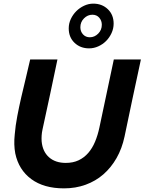

<svg xmlns="http://www.w3.org/2000/svg" viewBox="-20 -1027 795 1056"><path d="M55 0ZM665 -276Q651 -210 621 -157.5Q591 -105 548.5 -68Q506 -31 451 -11Q396 9 332 9Q221 9 152 -42Q83 -93 64 -183Q55 -231 61 -287Q65 -336 75 -388Q85 -440 97 -492.5Q109 -545 122 -597.5Q135 -650 146 -700H296Q276 -603 255.5 -508Q235 -413 214 -316Q210 -298 209 -281.5Q208 -265 209 -250Q214 -194 249 -162.5Q284 -131 342 -131Q382 -131 412.5 -145.5Q443 -160 465.5 -186Q488 -212 503 -248Q518 -284 527 -327Q547 -421 566.5 -513.5Q586 -606 606 -700H755Q732 -594 709.5 -488Q687 -382 665 -276ZM470 -761Q422 -761 390 -791.5Q358 -822 358 -871Q358 -898 369.5 -922.5Q381 -947 399.5 -965.5Q418 -984 442.5 -995.5Q467 -1007 493 -1007Q541 -1007 573 -976.5Q605 -946 605 -897Q605 -870 593.5 -845Q582 -820 563.5 -801.5Q545 -783 520.5 -772Q496 -761 470 -761ZM474 -822Q500 -822 520 -842Q540 -862 540 -891Q540 -913 526 -929.5Q512 -946 488 -946Q462 -946 442 -926Q422 -906 422 -877Q422 -854 436.5 -838Q451 -822 474 -822Z"/></svg>

Font: Rosa Sans
Style: Bold Italic
Weight: 700
Italic angle: -12°
Designer: Pentagram / MCKL
Foundry: Pentagram / MCKL
Version: Version 1.005;September 16, 2019;FontCreator 11.5.0.2425 64-